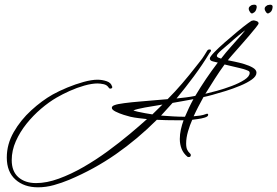

<svg xmlns="http://www.w3.org/2000/svg" viewBox="-20 -656 1183 819"><path d="M142 143Q83 143 46 110Q9 77 9 16Q9 -41 38.5 -92.5Q68 -144 113.5 -185.5Q159 -227 205 -253Q232 -268 267 -282.5Q302 -297 336.5 -306.5Q371 -316 396 -316Q416 -316 435 -309.5Q454 -303 458 -287Q459 -287 459 -285Q459 -278 450 -278Q446 -278 443 -283Q436 -294 421.5 -297Q407 -300 396 -300Q372 -300 340 -291Q308 -282 277 -268Q246 -254 222 -240Q189 -221 155 -192Q121 -163 93 -128Q65 -93 47.5 -53.5Q30 -14 30 27Q30 75 58.5 100Q87 125 134 125Q179 125 231 106Q283 87 336 56.5Q389 26 439.5 -11Q490 -48 533 -84Q576 -120 607 -148Q590 -150 572 -152Q554 -154 536 -158Q527 -160 508 -166Q489 -172 473 -180Q457 -188 457 -196Q457 -201 461.5 -204Q466 -207 470 -208Q480 -212 510 -216Q540 -220 577.5 -223Q615 -226 647.5 -229Q680 -232 695 -233Q727 -265 757 -300Q787 -335 815 -371Q824 -383 833.5 -394.5Q843 -406 851 -419L864 -440Q867 -445 874 -445Q880 -445 880 -441Q880 -436 874 -430Q843 -379 807 -330.5Q771 -282 733 -236Q753 -238 773 -240.5Q793 -243 813 -247Q835 -284 859 -319.5Q883 -355 909 -389Q902 -391 888.5 -394Q875 -397 875 -407Q875 -413 893 -432Q911 -451 938.5 -475Q966 -499 993 -521.5Q1020 -544 1038 -557Q1050 -566 1052.5 -567Q1055 -568 1061 -569Q1066 -569 1074.5 -566Q1083 -563 1083 -556Q1083 -553 1071.5 -538.5Q1060 -524 1042.5 -503.5Q1025 -483 1006 -461.5Q987 -440 972 -423Q957 -406 952 -399Q961 -397 981 -393Q1001 -389 1022.5 -382.5Q1044 -376 1059 -367Q1074 -358 1074 -346Q1074 -331 1054.5 -317Q1035 -303 1005 -290.5Q975 -278 943 -268Q911 -258 885 -251Q859 -244 848 -242Q837 -222 826 -201Q815 -180 806 -160Q820 -161 833.5 -163Q847 -165 860 -170Q861 -170 861.5 -170.5Q862 -171 863 -171Q868 -171 868 -166Q868 -159 853.5 -154.5Q839 -150 822.5 -148Q806 -146 800 -145Q790 -123 782 -95.5Q774 -68 774 -44Q774 -26 779 -16.5Q784 -7 789 -3Q794 1 794 5Q794 14 785 14Q784 14 783 13.5Q782 13 780 13Q762 -2 754.5 -21.5Q747 -41 747 -63Q747 -83 751.5 -103.5Q756 -124 763 -143H736Q714 -143 688.5 -143.5Q663 -144 649 -145Q567 -63 474.5 1.5Q382 66 275 111Q244 124 210 133.5Q176 143 142 143ZM923 -406Q943 -432 965 -456.5Q987 -481 1008 -505Q1013 -511 1017.5 -516.5Q1022 -522 1026 -527Q1016 -520 996 -503.5Q976 -487 962 -474Q944 -459 924.5 -442Q905 -425 905 -418Q905 -413 912 -410Q919 -407 923 -406ZM856 -256Q874 -260 905 -268.5Q936 -277 968 -289Q1000 -301 1022.5 -315.5Q1045 -330 1045 -345Q1045 -351 1039 -354Q1033 -357 1029 -358Q1022 -361 1003 -365.5Q984 -370 965 -374.5Q946 -379 938 -381Q916 -351 896 -319.5Q876 -288 856 -256ZM769 -158Q777 -177 786 -196Q795 -215 805 -233Q783 -229 761 -225Q739 -221 716 -217Q704 -204 692 -190.5Q680 -177 667 -163Q693 -161 718.5 -159.5Q744 -158 769 -158ZM630 -168Q641 -179 652 -189.5Q663 -200 673 -210Q634 -204 598.5 -197.5Q563 -191 549 -185Q553 -183 567.5 -179.5Q582 -176 600 -173Q618 -170 630 -168ZM1057 -599Q1052 -597 1046.5 -604.5Q1041 -612 1041 -619Q1041 -625 1046.5 -629.5Q1052 -634 1053 -634Q1056 -635 1059 -635.5Q1062 -636 1065 -636Q1075 -636 1075 -627Q1075 -622 1074 -620Q1073 -614 1069.5 -608.5Q1066 -603 1057 -599ZM1125 -599Q1120 -597 1114.5 -604.5Q1109 -612 1109 -619Q1109 -625 1114.5 -629.5Q1120 -634 1121 -634Q1129 -636 1132 -636Q1143 -636 1143 -627Q1143 -623 1142 -620Q1141 -614 1137.5 -608.5Q1134 -603 1125 -599Z"/></svg>

Font: Sassy Frass
Style: Regular
Weight: 400
Designer: Robert E. Leuschke
Foundry: Robert E. Leuschke
Version: Version 1.010; ttfautohint (v1.8.3)